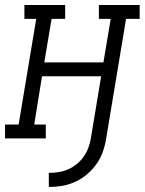

<svg xmlns="http://www.w3.org/2000/svg" viewBox="-50 -550 575 763"><path d="M144 193V137Q163 137 182.5 134Q202 131 220.5 123Q239 115 255 102Q271 89 282.5 72.5Q294 56 301 37.5Q308 19 311 0L352 -247H117L86 -55H132V0H-30V-55H24L94 -475H47V-530H209V-475H155L126 -302H361L390 -475H343V-530H505V-475H451L372 0Q368 26 359 52Q350 78 334 101Q318 124 296 142.5Q274 161 249 172.5Q224 184 197.5 188.5Q171 193 144 193Z"/></svg>

Font: Iosevka Slab Light Oblique
Style: Regular
Weight: 300
Italic angle: -9°
Monospace: yes
Designer: Belleve Invis
Foundry: Belleve Invis
Version: Version 11.1.1; ttfautohint (v1.8.3)